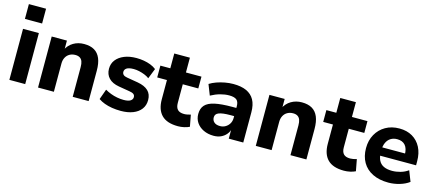

<svg xmlns="http://www.w3.org/2000/svg" viewBox="-53 -1255 4074 1792"><g transform="rotate(15 1984.0 -359.5)"><path d="M55 -587V-730H221V-587ZM62 0V-493H215V0Z M339 0V-493H486V-400H478Q502 -450 547.5 -477Q593 -504 651 -504Q711 -504 750 -481Q789 -458 808.5 -411.5Q828 -365 828 -293V0H674V-287Q674 -321 666 -342Q658 -363 641 -373.5Q624 -384 598 -384Q566 -384 542 -370Q518 -356 505 -331Q492 -306 492 -273V0Z M1140 11Q1096 11 1055.5 4.5Q1015 -2 981.5 -14.5Q948 -27 922 -45L958 -145Q984 -130 1014 -118.5Q1044 -107 1076.5 -101Q1109 -95 1139 -95Q1184 -95 1205 -108.5Q1226 -122 1226 -144Q1226 -163 1213 -173Q1200 -183 1173 -187L1066 -205Q1001 -216 967 -251.5Q933 -287 933 -341Q933 -391 961 -427Q989 -463 1039 -483.5Q1089 -504 1157 -504Q1193 -504 1228 -498Q1263 -492 1294 -480Q1325 -468 1349 -449L1310 -350Q1291 -365 1264.5 -375.5Q1238 -386 1210.5 -392Q1183 -398 1158 -398Q1112 -398 1091 -384.5Q1070 -371 1070 -348Q1070 -331 1081.5 -320Q1093 -309 1118 -305L1225 -287Q1293 -275 1327.5 -242Q1362 -209 1362 -152Q1362 -101 1334.5 -64.5Q1307 -28 1257 -8.5Q1207 11 1140 11Z M1693 11Q1586 11 1534.5 -41Q1483 -93 1483 -193V-379H1389V-493H1485V-636H1636V-493H1786V-379H1636V-199Q1636 -156 1656 -135Q1676 -114 1719 -114Q1733 -114 1749 -117Q1765 -120 1782 -125L1803 -13Q1781 -2 1751.5 4.5Q1722 11 1693 11Z M2037 11Q1982 11 1938.5 -10Q1895 -31 1871 -67Q1847 -103 1847 -149Q1847 -203 1876 -235Q1905 -267 1968.5 -281Q2032 -295 2137 -295H2193V-216H2139Q2101 -216 2073.5 -212.5Q2046 -209 2028.5 -202Q2011 -195 2003 -183.5Q1995 -172 1995 -156Q1995 -127 2015 -109.5Q2035 -92 2072 -92Q2101 -92 2124.5 -106Q2148 -120 2162 -143.5Q2176 -167 2176 -198V-311Q2176 -355 2154 -373Q2132 -391 2082 -391Q2042 -391 1997.5 -379Q1953 -367 1907 -342L1867 -444Q1895 -462 1933 -475.5Q1971 -489 2012.5 -496.5Q2054 -504 2092 -504Q2169 -504 2219.5 -481Q2270 -458 2296 -411.5Q2322 -365 2322 -291V0H2182V-99H2187Q2179 -66 2158.5 -41.5Q2138 -17 2107.5 -3Q2077 11 2037 11Z M2443 0V-493H2590V-400H2582Q2606 -450 2651.5 -477Q2697 -504 2755 -504Q2815 -504 2854 -481Q2893 -458 2912.5 -411.5Q2932 -365 2932 -293V0H2778V-287Q2778 -321 2770 -342Q2762 -363 2745 -373.5Q2728 -384 2702 -384Q2670 -384 2646 -370Q2622 -356 2609 -331Q2596 -306 2596 -273V0Z M3297 11Q3190 11 3138.5 -41Q3087 -93 3087 -193V-379H2993V-493H3089V-636H3240V-493H3390V-379H3240V-199Q3240 -156 3260 -135Q3280 -114 3323 -114Q3337 -114 3353 -117Q3369 -120 3386 -125L3407 -13Q3385 -2 3355.5 4.5Q3326 11 3297 11Z M3726 11Q3637 11 3573 -20.5Q3509 -52 3475.5 -110Q3442 -168 3442 -247Q3442 -322 3474.5 -380Q3507 -438 3564.5 -471Q3622 -504 3698 -504Q3770 -504 3823 -473Q3876 -442 3905.5 -385.5Q3935 -329 3935 -251V-212H3567V-292H3823L3808 -278Q3808 -340 3781 -371Q3754 -402 3703 -402Q3667 -402 3640.5 -385.5Q3614 -369 3599.5 -337.5Q3585 -306 3585 -261V-251Q3585 -200 3601 -167.5Q3617 -135 3649.5 -119.5Q3682 -104 3731 -104Q3770 -104 3811 -115.5Q3852 -127 3885 -151L3925 -49Q3888 -21 3834 -5Q3780 11 3726 11Z"/></g></svg>

Font: Nunito Sans 11pt ExtraBold
Style: Regular
Weight: 800
Version: Version 3.101;gftools[0.9.27]